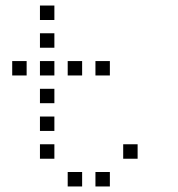

<svg xmlns="http://www.w3.org/2000/svg" viewBox="-20 -696 640 692"><path d="M125 -676Q124 -676 124 -676Q124 -676 124 -675V-625Q124 -624 124 -624Q124 -624 125 -624H175Q176 -624 176 -624Q176 -624 176 -625V-675Q176 -676 176 -676Q176 -676 175 -676ZM125 -576Q124 -576 124 -576Q124 -576 124 -575V-525Q124 -524 124 -524Q124 -524 125 -524H175Q176 -524 176 -524Q176 -524 176 -525V-575Q176 -576 176 -576Q176 -576 175 -576ZM25 -476Q24 -476 24 -476Q24 -476 24 -475V-425Q24 -424 24 -424Q24 -424 25 -424H75Q76 -424 76 -424Q76 -424 76 -425V-475Q76 -476 76 -476Q76 -476 75 -476ZM125 -476Q124 -476 124 -476Q124 -476 124 -475V-425Q124 -424 124 -424Q124 -424 125 -424H175Q176 -424 176 -424Q176 -424 176 -425V-475Q176 -476 176 -476Q176 -476 175 -476ZM225 -476Q224 -476 224 -476Q224 -476 224 -475V-425Q224 -424 224 -424Q224 -424 225 -424H275Q276 -424 276 -424Q276 -424 276 -425V-475Q276 -476 276 -476Q276 -476 275 -476ZM325 -476Q324 -476 324 -476Q324 -476 324 -475V-425Q324 -424 324 -424Q324 -424 325 -424H375Q376 -424 376 -424Q376 -424 376 -425V-475Q376 -476 376 -476Q376 -476 375 -476ZM125 -376Q124 -376 124 -376Q124 -376 124 -375V-325Q124 -324 124 -324Q124 -324 125 -324H175Q176 -324 176 -324Q176 -324 176 -325V-375Q176 -376 176 -376Q176 -376 175 -376ZM125 -276Q124 -276 124 -276Q124 -276 124 -275V-225Q124 -224 124 -224Q124 -224 125 -224H175Q176 -224 176 -224Q176 -224 176 -225V-275Q176 -276 176 -276Q176 -276 175 -276ZM125 -176Q124 -176 124 -176Q124 -176 124 -175V-125Q124 -124 124 -124Q124 -124 125 -124H175Q176 -124 176 -124Q176 -124 176 -125V-175Q176 -176 176 -176Q176 -176 175 -176ZM425 -176Q424 -176 424 -176Q424 -176 424 -175V-125Q424 -124 424 -124Q424 -124 425 -124H475Q476 -124 476 -124Q476 -124 476 -125V-175Q476 -176 476 -176Q476 -176 475 -176ZM225 -76Q224 -76 224 -76Q224 -76 224 -75V-25Q224 -24 224 -24Q224 -24 225 -24H275Q276 -24 276 -24Q276 -24 276 -25V-75Q276 -76 276 -76Q276 -76 275 -76ZM325 -76Q324 -76 324 -76Q324 -76 324 -75V-25Q324 -24 324 -24Q324 -24 325 -24H375Q376 -24 376 -24Q376 -24 376 -25V-75Q376 -76 376 -76Q376 -76 375 -76Z"/></svg>

Font: Doto
Style: Regular
Weight: 400
Monospace: yes
Version: Version 1.000